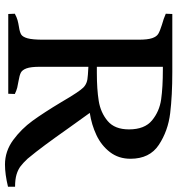

<svg xmlns="http://www.w3.org/2000/svg" viewBox="8 -684 688 744"><g transform="rotate(90 352.0 -312.0)"><path d="M269.5 -308.6 238.8 -310.5V-122.6Q238.8 -87.4 244.9 -70.8Q251 -54.2 261.5 -48.8Q272 -43.5 293 -40Q308.1 -37.6 319.8 -34.7Q331.5 -31.7 344.2 -25.4L343.3 0H34.2L33.2 -25.4Q46.4 -32.7 57.9 -35.9Q69.3 -39.1 84.5 -41.5Q104 -44.4 113.5 -50Q123 -55.7 128.4 -74.7Q133.8 -93.8 133.8 -135.3V-505.4Q133.8 -540 127.9 -557.4Q122.1 -574.7 111.1 -581.3Q100.1 -587.9 76.7 -595.2Q51.8 -602.1 33.2 -610.4L34.2 -635.7H259.3Q350.6 -635.7 418.9 -627.4Q487.3 -619.1 541.3 -583.5Q595.2 -547.9 595.2 -473.6Q595.2 -427.7 569.6 -394.3Q543.9 -360.8 503.7 -341.8Q463.4 -322.8 417.5 -315.9Q423.3 -308.1 475.6 -234.9Q514.2 -180.2 541.3 -143.6Q568.4 -106.9 595.2 -74.7Q611.3 -57.6 624 -47.9Q636.7 -38.1 655.8 -32.2Q674.8 -26.4 703.6 -26.4V1Q655.3 12.7 617.7 12.7Q565.9 12.7 522.7 -19Q479.5 -50.8 448 -94.2Q416.5 -137.7 376 -205.1Q352.1 -246.1 339.4 -264.6Q327.6 -282.2 319.6 -290.5Q311.5 -298.8 300.3 -303.2Q289.1 -307.6 269.5 -308.6ZM263.2 -343.3Q325.7 -343.3 371.1 -350.6Q416.5 -357.9 449 -385.3Q481.4 -412.6 481.4 -467.8Q481.4 -528.3 446.5 -557.1Q411.6 -585.9 364.7 -592.5Q317.9 -599.1 249.5 -599.1H238.8V-343.3Z"/></g></svg>

Font: Radley
Style: Regular
Weight: 400
Designer: Vernon Adams
Foundry: Vernon Adams
Version: Version 1.003; ttfautohint (v1.6)